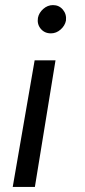

<svg xmlns="http://www.w3.org/2000/svg" viewBox="-20 -532 334 754"><path d="M198 -295 117 202H30L116 -295ZM188 -512Q212 -512 227 -494Q242 -476 239 -451Q235 -431 218 -416Q201 -401 180 -401Q155 -401 140 -419Q125 -437 129 -462Q133 -482 150 -497Q167 -512 188 -512Z"/></svg>

Font: Figtree
Style: Italic
Weight: 400
Italic angle: -9.5°
Foundry: Erik Kennedy
Version: Version 2.001; ttfautohint (v1.8.4.7-5d5b);gftools[0.9.27]